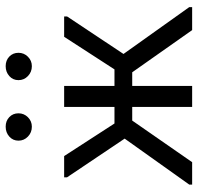

<svg xmlns="http://www.w3.org/2000/svg" viewBox="-30 -650 681 660"><g transform="rotate(-90 310.0 -320.5)"><path d="M583 -430 454 -236 615 -10V0H536L391 -206H344V0H272V-206H225L82 0H5V-10L163 -232L30 -430V-440H103L215 -267H272V-440H344V-267H401L513 -440H583ZM156 -597Q156 -616 170 -628.5Q184 -641 204 -641Q224 -641 237 -628.5Q250 -616 250 -597Q250 -578 236.5 -564.5Q223 -551 204 -551Q184 -551 170 -564.5Q156 -578 156 -597ZM364 -597Q364 -616 378 -628.5Q392 -641 412 -641Q432 -641 445 -628.5Q458 -616 458 -597Q458 -578 444.5 -564.5Q431 -551 412 -551Q392 -551 378 -564.5Q364 -578 364 -597Z"/></g></svg>

Font: Tilda Sans
Style: Regular
Weight: 400
Designer: ParaType Ltd
Foundry: ParaType Ltd
Version: Version 1.002W